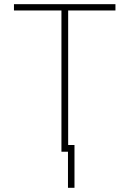

<svg xmlns="http://www.w3.org/2000/svg" viewBox="-20 -727 620 920"><path d="M46.9 -707H533.2V-676.8H306.6V-32.2H336.9V172.9H305.7V0H274.4V-676.8H46.9Z"/></svg>

Font: Pretendard GOV Thin
Style: Regular
Weight: 100
Designer: Base glyphs from Inter by Rasmus Andersson; Hangeul glyphs from Noto Sans CJK(Source Han Sans) by Jang Soo-young and Kan
Foundry: Kil Hyung-jin
Version: Version 1.309